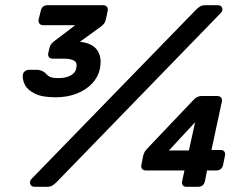

<svg xmlns="http://www.w3.org/2000/svg" viewBox="-20 -720 933 740"><path d="M194 -345Q143 -345 114.5 -359Q86 -373 76 -393Q66 -413 68 -432Q70 -442 77.5 -446.5Q85 -451 89 -451H122Q130 -451 137 -448.5Q144 -446 149 -443Q156 -438 160.5 -432.5Q165 -427 174.5 -423Q184 -419 207 -419Q233 -419 252 -429Q271 -439 274 -457Q279 -479 265 -486.5Q251 -494 226 -494H183Q173 -494 168.5 -500Q164 -506 166 -515L171 -537Q173 -544 176.5 -549Q180 -554 186 -559L270 -623H147Q137 -623 132 -629Q127 -635 129 -645L137 -678Q142 -700 163 -700H377Q387 -700 392 -694Q397 -688 395 -678L389 -649Q387 -639 383 -632Q379 -625 367 -616L288 -559Q335 -554 354.5 -527Q374 -500 365 -455Q358 -422 334.5 -397.5Q311 -373 275 -359Q239 -345 194 -345ZM114 0Q100 0 96.5 -11Q93 -22 102 -31L734 -681Q743 -690 751 -695Q759 -700 772 -700H818Q833 -700 836.5 -689.5Q840 -679 830 -669L199 -19Q190 -10 182 -5Q174 0 160 0ZM699 0Q689 0 684.5 -6Q680 -12 682 -22L691 -63H543Q532 -63 527.5 -69Q523 -75 525 -85L532 -121Q533 -123 536 -131Q539 -139 551 -151L723 -332Q733 -343 741 -346.5Q749 -350 756 -350H817Q827 -350 832 -344Q837 -338 835 -328L795 -142H830Q840 -142 844.5 -136Q849 -130 847 -120L840 -85Q835 -63 813 -63H778L770 -22Q765 0 743 0ZM631 -140H708L732 -249Z"/></svg>

Font: Rubik Light Medium
Style: Italic
Weight: 500
Italic angle: -12°
Version: Version 2.104